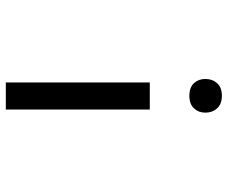

<svg xmlns="http://www.w3.org/2000/svg" viewBox="-80 -499 760 640"><g transform="rotate(90 300.0 -179.0)"><path d="M254.9 -298.3H345.2V181.6H254.9ZM355.5 -483.4Q355.5 -460.9 341.1 -445.6Q326.7 -430.2 299.3 -430.2Q271.5 -430.2 257.3 -445.6Q243.2 -460.9 243.2 -483.4Q243.2 -506.8 257.3 -522.7Q271.5 -538.6 299.3 -538.6Q326.7 -538.6 341.1 -522.7Q355.5 -506.8 355.5 -483.4Z"/></g></svg>

Font: TypoPRO Roboto Mono
Style: Regular
Weight: 400
Designer: Google
Version: Version 2.000986; 2015; ttfautohint (v1.3)